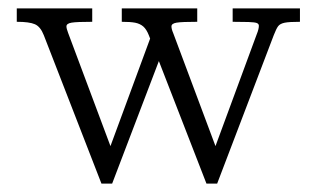

<svg xmlns="http://www.w3.org/2000/svg" viewBox="-20 -433 756 458"><path d="M270.5 -381V-413H450.5V-381Q414 -381 401.5 -379Q389 -377 389 -370Q389 -367 390 -363Q391 -359 393 -354.5L494 -84.5L592.5 -351.5Q595 -357.5 596.2 -362.5Q597.5 -367.5 597.5 -371.5Q597.5 -376 592.8 -378Q588 -380 572.8 -380.5Q557.5 -381 535 -381V-413H695.5V-381Q670 -381 659 -378.8Q648 -376.5 643.5 -370.5Q639 -364.5 633 -349L498 5H472.5L335 -349Q329.5 -363 321.8 -369.8Q314 -376.5 302.5 -378.8Q291 -381 270.5 -381ZM20 -381V-413H200V-381Q163.5 -381 151 -379Q138.5 -377 138.5 -370Q138.5 -365 142.5 -354.5L243.5 -84.5L342 -351.5L382.5 -349L247.5 5H222L84.5 -349Q76.5 -369.5 63.2 -375.2Q50 -381 20 -381Z"/></svg>

Font: Didactic
Style: Regular
Weight: 400
Designer: Tyler Finck
Foundry: Etcetera Type Co
Version: Version 3.007;FEAKit 1.0